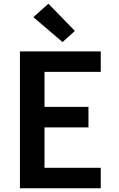

<svg xmlns="http://www.w3.org/2000/svg" viewBox="-20 -1011 640 1031"><path d="M87 0V-735H521V-625H219V-437H455V-327H219V-110H521V0ZM316 -785 159 -919 240 -991 382 -845Z"/></svg>

Font: Iosevka Extrabold Extended
Style: Regular
Weight: 800
Width: 7
Monospace: yes
Designer: Belleve Invis
Foundry: Belleve Invis
Version: Version 32.5.0; ttfautohint (v1.8.4)